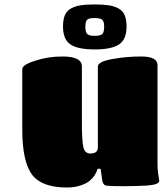

<svg xmlns="http://www.w3.org/2000/svg" viewBox="-20 -834 736 863"><path d="M418.9 -75.2Q408.7 -42.5 383.8 -22Q368.2 -8.8 341.1 0Q314 8.8 280.8 8.8Q168 8.8 124 -48.8Q80.1 -108.4 80.1 -251V-522.9Q80.1 -543 138.2 -561Q194.8 -580.1 261.2 -580.1Q348.1 -580.1 348.1 -535.2V-280.8Q348.1 -201.7 354.7 -172.9Q361.3 -144 386.2 -144Q418.5 -144 419.9 -169.9V-535.2Q419.9 -556.2 481 -567.9Q544.9 -580.1 615.2 -580.1Q688 -580.1 688 -541V-96.2Q688 -73.2 690.9 -53.2Q691.4 -49.3 693.6 -36.1Q695.8 -22.9 695.8 -21Q695.8 -4.4 642.1 0Q589.4 2.9 534.2 2.9Q482.4 2.9 464.8 1Q452.6 0.5 447.5 -4.9Q442.4 -10.3 439.9 -21L432.1 -75.2ZM548.8 -714.8Q548.8 -656.7 515.1 -634.3Q481.4 -611.8 405.8 -611.8Q330.1 -611.8 296.6 -634.3Q263.2 -656.7 263.2 -714.8Q263.2 -745.6 271.5 -765.4Q279.8 -785.2 298.6 -795.7Q317.4 -806.2 342 -810.1Q366.7 -814 405.8 -814Q444.8 -814 469.5 -810.1Q494.1 -806.2 513.2 -795.7Q532.2 -785.2 540.5 -765.4Q548.8 -745.6 548.8 -714.8ZM363.8 -712.9Q363.8 -689.5 371.8 -681.2Q379.9 -672.9 405.8 -672.9Q431.6 -672.9 439.9 -681.2Q448.2 -689.5 448.2 -713.9Q448.2 -737.8 439.2 -745.4Q430.2 -752.9 404.8 -752.9Q379.9 -752.9 371.8 -745.4Q363.8 -737.8 363.8 -712.9Z"/></svg>

Font: GGS TheRock Black
Style: Regular
Weight: 900
Designer: Rodrigo Fuenzalida (2012); Goodgame Studios (2014)
Foundry: Rodrigo Fuenzalida,2012;  GGS,2014
Version: Version 1.002 | FøM Mod